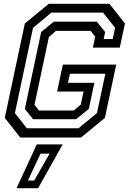

<svg xmlns="http://www.w3.org/2000/svg" viewBox="-20 -720 679 1005"><path d="M86 0 5 -103 110 -597 235 -700H553L634 -597L607 -471H466L478.5 -528L454.5 -558.5H273L236 -527L160.5 -171.5L184 -141.5H365.5L402.5 -172L417.5 -241H279L309 -382H588.5L529 -103L404 0ZM120.5 -48.5H391L487.5 -128L531.5 -334H346L335.5 -286.5H474L445 -150L378.5 -96H153.5L110 -149.5L195.5 -552.5L261.5 -606.5H487L530.5 -552.5L522.5 -515.5H570L582.5 -574.5L519.5 -654H249L153 -574.5L58 -128ZM66.5 265 172.5 36H308L179.5 265ZM126 225H159L239.5 84.5H192Z"/></svg>

Font: Tourney Thin Medium
Style: Italic
Weight: 500
Italic angle: -12°
Version: Version 1.015